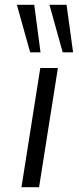

<svg xmlns="http://www.w3.org/2000/svg" viewBox="-20 -776 329 796"><path d="M69 0 147 -494H220L142 0ZM240 -559 185 -756H256L283 -559ZM105 -559 50 -756H122L148 -559Z"/></svg>

Font: Nunito Sans 7pt SemiExpanded Light
Style: Italic
Weight: 300
Width: 6
Italic angle: -9°
Designer: Vernon Adams
Foundry: Vernon Adams
Version: Version 3.101;gftools[0.9.27]